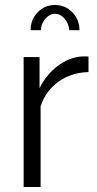

<svg xmlns="http://www.w3.org/2000/svg" viewBox="-20 -750 391 770"><path d="M334.9 -460.9Q266.9 -459.3 215.3 -423Q163.8 -386.7 142.8 -323.8V0H74.8V-521.1H138.6V-396.3Q165.6 -450.6 210.4 -484.7Q255.2 -518.8 304.8 -523.4Q314.8 -523.6 322.2 -523.8Q329.6 -523.9 334.9 -523.2ZM200.7 -694.7Q179 -694.7 161.6 -674.7Q144.3 -654.8 144.3 -629H102.7Q102.7 -671.3 131.2 -700.6Q159.7 -730 200.7 -730Q241.7 -730 270.2 -700.6Q298.7 -671.3 298.7 -629H258.1Q255.1 -656.8 238.6 -675.7Q222.1 -694.7 200.7 -694.7Z"/></svg>

Font: Raleway Thin
Style: Regular
Weight: 100
Designer: Matt McInerney, Pablo Impallari, Rodrigo Fuenzalida
Foundry: Matt McInerney, Pablo Impallari, Rodrigo Fuenzalida
Version: Version 4.026